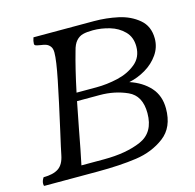

<svg xmlns="http://www.w3.org/2000/svg" viewBox="-123 -713 823 810"><g transform="rotate(-15 289.0 -308.5)"><path d="M91.3 -617.2Q85.9 -602.1 85.9 -590.3Q85.9 -584.5 91.6 -582.3Q97.2 -580.1 109.9 -578.1Q124.5 -576.2 134.8 -572.8Q145 -569.3 152.6 -559.8Q160.2 -550.3 160.2 -532.7Q160.2 -498.5 143.3 -415Q126.5 -331.5 97.7 -204.1Q80.6 -129.4 76.2 -106.4Q68.4 -66.9 45.2 -51.5Q22 -36.1 -20 -36.1Q-29.3 -22.5 -29.3 -9.3Q-29.3 0 -25.9 0H205.6Q304.2 0 376 -10.3Q447.8 -20.5 500.7 -60.5Q553.7 -100.6 553.7 -182.6Q553.7 -238.8 520.8 -275.4Q487.8 -312 433.1 -330.1Q471.2 -337.9 505.9 -358.4Q540.5 -378.9 562.5 -410.4Q584.5 -441.9 584.5 -480Q584.5 -533.7 548.3 -564.2Q512.2 -594.7 460.7 -606Q409.2 -617.2 355.5 -617.2ZM248 -516.1Q254.9 -543.9 267.6 -558.1Q280.3 -572.3 297.4 -576.7Q314.5 -581.1 340.8 -581.1Q377.4 -581.1 413.8 -570.3Q450.2 -559.6 475.3 -534.2Q500.5 -508.8 500.5 -467.8Q500.5 -420.9 467 -393.6Q433.6 -366.2 386.5 -355.5Q339.4 -344.7 293 -344.7H206.5Q227.5 -444.8 248 -516.1ZM298.3 -309.6Q363.8 -309.6 418.5 -284.9Q473.1 -260.3 473.1 -184.1Q473.1 -99.6 408 -71.3Q342.8 -43 245.6 -43H147Q160.2 -105 176.8 -194.8Q192.9 -278.8 199.2 -309.6Z"/></g></svg>

Font: Radley
Style: Italic
Weight: 400
Italic angle: -12°
Designer: Vernon Adams
Foundry: Vernon Adams
Version: Version 1.003; ttfautohint (v1.6)